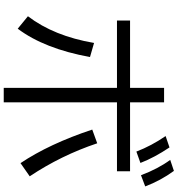

<svg xmlns="http://www.w3.org/2000/svg" viewBox="19 -930 961 1039"><g transform="rotate(90 499.5 -410.5)"><path d="M455.6 -817.9H533.7V-633.8H906.7V-563H533.7V49.8H455.6V-563H91.3V-633.8H455.6ZM67.9 -81.1Q175.3 -221.7 212.4 -439L288.6 -417Q243.7 -169.9 135.3 -25.9ZM862.8 -41Q758.3 -196.8 681.2 -429.2L755.4 -456.1Q820.8 -260.7 934.1 -90.8ZM800.3 -668Q769 -749.5 716.3 -826.2L777.8 -847.2Q832.5 -765.6 861.8 -689.9ZM928.2 -692.9Q893.1 -786.1 845.2 -851.1L904.8 -871.1Q957.5 -798.8 988.8 -715.8Z"/></g></svg>

Font: UDEV Gothic 35
Style: Regular
Weight: 400
Version: v2.1.0; ttfautohint (v1.8.4.7-5d5b-dirty) -l 6 -r 45 -G 200 